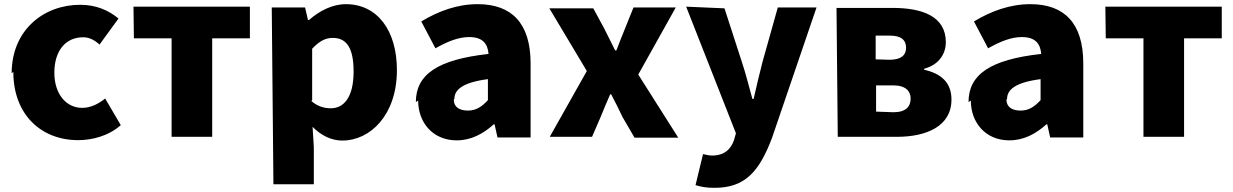

<svg xmlns="http://www.w3.org/2000/svg" viewBox="-20 -607 5921 922"><path d="M44 -262C44 -55 179 66 355 66C421 66 500 47 560 -6L485 -134C453 -108 415 -89 375 -89C298 -89 241 -155 241 -258C241 -362 294 -428 379 -428C406 -428 430 -418 458 -393L549 -518C501 -558 441 -584 365 -584C190 -584 36 -463 36 -255Z M623 -423H804V50H999V-423H1180V-575H621Z M1293 278H1487V99L1481 2C1522 44 1572 68 1624 68C1758 68 1886 -55 1886 -270C1886 -462 1791 -587 1641 -587C1576 -587 1514 -555 1464 -511H1459L1445 -571H1285ZM1479 -126V-373C1513 -409 1542 -425 1578 -425C1647 -425 1678 -373 1678 -263C1678 -137 1629 -87 1569 -87C1539 -87 1506 -95 1475 -122Z M1988 -124C1988 -19 2058 67 2173 67C2242 67 2300 36 2351 -10H2355L2369 53H2528V-302C2528 -497 2436 -587 2274 -587C2176 -587 2086 -554 2003 -504L2071 -375C2133 -410 2184 -429 2233 -429C2296 -429 2322 -399 2326 -348C2081 -321 1977 -249 1977 -117ZM2162 -132C2162 -176 2201 -211 2323 -227V-126C2294 -95 2267 -76 2227 -76C2186 -76 2159 -93 2159 -129Z M2620 50H2823L2865 -47C2880 -84 2895 -120 2910 -154H2915C2934 -119 2952 -81 2970 -44L3027 54H3237L3045 -249L3225 -571H3022L2983 -474C2969 -438 2953 -401 2940 -365H2934C2916 -400 2898 -436 2881 -471L2829 -567H2618L2798 -266Z M3275 -575 3514 33 3505 65C3490 109 3459 140 3399 140C3384 140 3367 135 3356 133L3320 282C3346 290 3371 295 3411 295C3559 295 3626 216 3687 56L3901 -571H3715L3642 -311C3627 -251 3612 -192 3599 -132H3593C3576 -193 3562 -251 3543 -308L3459 -567Z M4003 50H4287C4428 50 4549 0 4549 -129C4549 -212 4498 -254 4418 -272V-277C4493 -297 4522 -353 4522 -404C4522 -530 4407 -569 4266 -569H3997ZM4187 -71V-197H4270C4329 -197 4353 -169 4353 -134C4353 -96 4331 -68 4270 -68ZM4185 -322V-436H4253C4309 -436 4331 -414 4331 -377C4331 -342 4307 -320 4252 -320Z M4642 -124C4642 -19 4712 67 4827 67C4896 67 4954 36 5005 -10H5009L5023 53H5182V-302C5182 -497 5090 -587 4928 -587C4830 -587 4740 -554 4657 -504L4725 -375C4787 -410 4838 -429 4887 -429C4950 -429 4976 -399 4980 -348C4735 -321 4631 -249 4631 -117ZM4816 -132C4816 -176 4855 -211 4977 -227V-126C4948 -95 4921 -76 4881 -76C4840 -76 4813 -93 4813 -129Z M5290 -423H5471V50H5666V-423H5847V-575H5288Z"/></svg>

Font: GenEiGothic-pro-Heavy
Style: Bold
Weight: 900
Designer: Ryoko NISHIZUKA (kana & ideographs); Paul D. Hunt (Latin, Greek & Cyrillic); Wenlong ZHANG (bopomofo); Sandoll Communica
Foundry: Adobe Systems Incorporated; o_tamon
Version: Version 1.000.140830